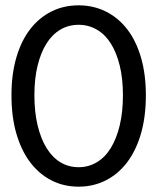

<svg xmlns="http://www.w3.org/2000/svg" viewBox="-20 -688 590 720"><path d="M23 -331Q23 -410 41.5 -473Q60 -536 93.5 -579Q127 -622 173 -645Q219 -668 275 -668Q330 -668 376.5 -645Q423 -622 456.5 -579Q490 -536 508.5 -473Q527 -410 527 -331Q527 -250 508.5 -186.5Q490 -123 456.5 -79Q423 -35 376.5 -11.5Q330 12 275 12Q219 12 173 -11.5Q127 -35 93.5 -79Q60 -123 41.5 -186.5Q23 -250 23 -331ZM109 -331Q109 -268 121 -218Q133 -168 154.5 -133Q176 -98 206.5 -79.5Q237 -61 275 -61Q312 -61 343 -79.5Q374 -98 395.5 -133Q417 -168 429 -218Q441 -268 441 -331Q441 -393 429 -442Q417 -491 395.5 -525Q374 -559 343 -577Q312 -595 275 -595Q237 -595 206.5 -577Q176 -559 154.5 -525Q133 -491 121 -442Q109 -393 109 -331Z"/></svg>

Font: Codetta
Style: Regular
Weight: 400
Italic angle: -11°
Designer: Ulrich Proeller
Foundry: PROSA GmbH
Version: Version 2.00;September 29, 2018;FontCreator 11.5.0.2427 64-b